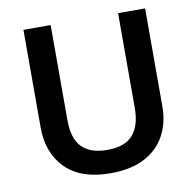

<svg xmlns="http://www.w3.org/2000/svg" viewBox="-80 -797 908 889"><g transform="rotate(-10 373.5 -352.0)"><path d="M659 -252Q659 -178 627.5 -118.5Q596 -59 532 -24.5Q468 10 370 10Q231 10 159 -62.5Q87 -135 87 -254V-714H215V-267Q215 -179 255 -139Q295 -99 374 -99Q457 -99 494.5 -142.5Q532 -186 532 -268V-714H659Z"/></g></svg>

Font: Noto Sans SemiBold
Style: Regular
Weight: 600
Designer: Monotype Design Team
Foundry: Monotype Imaging Inc.
Version: Version 2.007